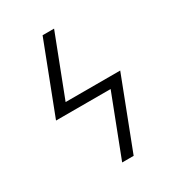

<svg xmlns="http://www.w3.org/2000/svg" viewBox="-178 -838 855 941"><g transform="rotate(-30 250.0 -367.5)"><path d="M235 0 366 -340H57L209 -735H274L143 -395H452L300 0Z"/></g></svg>

Font: Iosevka Term Curly Lt Obl
Style: Regular
Weight: 300
Italic angle: -9°
Designer: Belleve Invis
Foundry: Belleve Invis
Version: Version 32.3.0